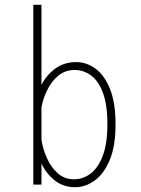

<svg xmlns="http://www.w3.org/2000/svg" viewBox="-20 -770 590 801"><path d="M119 0V-750H153V-416Q173.5 -456.5 210.5 -483.8Q247.5 -511 298 -511Q340 -511 377.5 -484.2Q415 -457.5 438.5 -400Q462 -342.5 462 -251Q462 -159.5 437.5 -101.8Q413 -44 374.5 -16.5Q336 11 294 11Q244 11 208.5 -17.2Q173 -45.5 153 -87.5V0ZM291.5 -478Q252 -478 223.8 -454.8Q195.5 -431.5 177.8 -395.8Q160 -360 153 -322.5V-186.5Q159.5 -146 176.8 -108.2Q194 -70.5 222 -46.2Q250 -22 289 -22Q326 -22 357.5 -45.5Q389 -69 408.5 -119.5Q428 -170 428 -251Q428 -333.5 409.2 -383.2Q390.5 -433 359.5 -455.5Q328.5 -478 291.5 -478Z"/></svg>

Font: Trispace SemiCondensed Thin
Style: Regular
Weight: 100
Width: 4
Designer: Tyler Finck
Foundry: Etcetera Type Company
Version: Version 1.210; ttfautohint (v1.8.3)